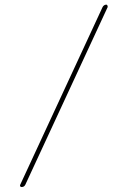

<svg xmlns="http://www.w3.org/2000/svg" viewBox="-20 -750 540 811"><path d="M71.3 40Q67.4 40 65.4 37.1Q63.5 34.2 65.4 30.3L413.1 -719.7Q418 -729.5 428.7 -730.5Q431.6 -730.5 433.6 -727.1Q435.5 -723.6 434.6 -719.7L86.9 30.3Q82 40 71.3 40Z"/></svg>

Font: Rounded Mgen+ 1m thin
Style: Regular
Weight: 100
Designer: [Source Han Sans]
Ryoko NISHIZUKA  (kana & ideographs); Paul D. Hunt (Latin, Greek & Cyrillic); Wenlong ZHANG  (bopomofo
Version: Version 1.059.20150602